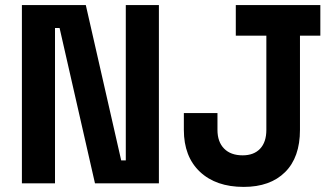

<svg xmlns="http://www.w3.org/2000/svg" viewBox="-20 -720 1320 754"><path d="M196 0H66V-700H317L456 -90H474V-700H604V0H353L214 -610H196ZM937 14Q828 14 765 -45.5Q702 -105 702 -210V-276H834V-210Q834 -163 860 -136.5Q886 -110 933 -110Q977 -110 1001.5 -136Q1026 -162 1026 -210V-580H906V-700H1238V-580H1158V-210Q1158 -102 1099.5 -44Q1041 14 937 14Z"/></svg>

Font: Rootstock Sans Headline
Style: Bold
Weight: 700
Designer: Florian Karsten
Foundry: Florian Karsten
Version: Version 2.000;FEAKit 1.0